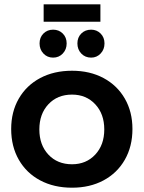

<svg xmlns="http://www.w3.org/2000/svg" viewBox="-20 -868 668 893"><path d="M596 -268Q596 -187 560.5 -125Q525 -63 461.5 -29Q398 5 315 5Q231 5 167 -29Q103 -63 67.5 -125Q32 -187 32 -268Q32 -348 67.5 -409.5Q103 -471 167 -505Q231 -539 315 -539Q398 -539 461.5 -505Q525 -471 560.5 -409.5Q596 -348 596 -268ZM163 -266Q163 -194 205 -149Q247 -104 315 -104Q381 -104 423 -149Q465 -194 465 -266Q465 -338 423 -383Q381 -428 315 -428Q247 -428 205 -383Q163 -338 163 -266ZM290 -666Q290 -638 272 -619Q254 -600 227 -600Q200 -600 182 -619Q164 -638 164 -666Q164 -694 182 -712Q200 -730 227 -730Q254 -730 272 -712Q290 -694 290 -666ZM466 -666Q466 -638 448 -619Q430 -600 404 -600Q376 -600 358 -619Q340 -638 340 -666Q340 -694 358 -712Q376 -730 404 -730Q430 -730 448 -712Q466 -694 466 -666ZM183 -848H447V-767H183Z"/></svg>

Font: Montserrat arm2 Medium
Style: Regular
Weight: 500
Designer: Julieta Ulanovsky
Foundry: Julieta Ulanovsky
Version: Version 6.000